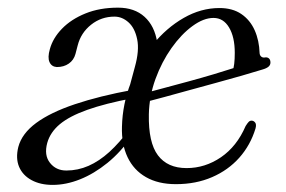

<svg xmlns="http://www.w3.org/2000/svg" viewBox="-20 -484 766 514"><path d="M306.5 -145Q308 -205.5 330 -262.2Q352 -319 388.8 -364.2Q425.5 -409.5 471.8 -436Q518 -462.5 567.5 -462.5Q602.5 -462.5 626 -446.5Q649.5 -430.5 661.8 -403Q674 -375.5 675 -341.5Q675.5 -336 679 -332.8Q682.5 -329.5 688 -330Q695 -331.5 699.5 -328Q704 -324.5 704 -316.5Q704 -310 698.8 -305.5Q693.5 -301 683 -298Q659 -290.5 625.8 -281Q592.5 -271.5 555.8 -261.5Q519 -251.5 483.8 -241.8Q448.5 -232 419.8 -224.2Q391 -216.5 374 -212Q357 -207.5 357 -207.5L352 -230.5Q352 -230.5 370.8 -235.5Q389.5 -240.5 419.5 -248.5Q449.5 -256.5 484.5 -266Q519.5 -275.5 553 -285.5Q586.5 -295.5 611 -303.5L601.5 -288.5Q605.5 -300.5 607 -313Q608.5 -325.5 608.5 -342.5Q608.5 -385 593.2 -410.5Q578 -436 551.5 -436Q525 -436 495.2 -414.2Q465.5 -392.5 439.2 -355.5Q413 -318.5 396.2 -272.5Q379.5 -226.5 378.5 -178Q377 -102.5 402.8 -68.2Q428.5 -34 479.5 -34Q529 -34 571.5 -63Q614 -92 637.5 -146.5Q642.5 -154.5 645.8 -157.8Q649 -161 653.5 -161Q659 -161 663 -156Q667 -151 664 -140Q650.5 -95.5 620.8 -62Q591 -28.5 547.8 -9.8Q504.5 9 451 9Q403.5 9 370.8 -9.8Q338 -28.5 321.5 -63.2Q305 -98 306.5 -145ZM113.5 -352.5Q121.5 -382 146 -407.2Q170.5 -432.5 208.8 -448Q247 -463.5 296 -463.5Q340 -463.5 367 -439Q394 -414.5 400.8 -370.8Q407.5 -327 391 -269L327.5 -254.5L341 -304.5Q353.5 -349 347.2 -379Q341 -409 324 -424.2Q307 -439.5 286.5 -439.5Q251 -439.5 223.8 -417.8Q196.5 -396 188 -362.5L182 -339.5Q177.5 -323 164.2 -313.8Q151 -304.5 132 -304.5Q118 -305.5 112.5 -317.8Q107 -330 113.5 -352.5ZM29 -90.5Q38.5 -126.5 76.8 -154.8Q115 -183 180.5 -205Q246 -227 335.5 -243.5L335 -221Q261.5 -207 213.8 -190Q166 -173 140.2 -151.5Q114.5 -130 106.5 -101.5Q97.5 -68.5 113.8 -48Q130 -27.5 157.5 -27.5Q188.5 -27.5 217 -40Q245.5 -52.5 272.8 -77.2Q300 -102 327 -138.5L332.5 -119Q303.5 -77 267.8 -48Q232 -19 194.5 -4Q157 11 121 11Q88 11 64.5 -1.8Q41 -14.5 31.2 -37.2Q21.5 -60 29 -90.5Z"/></svg>

Font: Fraunces Light
Style: Italic
Weight: 300
Italic angle: -16°
Version: Version 1.000;[b76b70a41]